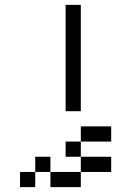

<svg xmlns="http://www.w3.org/2000/svg" viewBox="-20 -645 540 790"><path d="M437.5 62.5V0H312.5V62.5H187.5V125H312.5V62.5ZM437.5 -62.5V-125H312.5V-62.5H250V0H312.5V-62.5ZM125 62.5H62.5V125H125ZM125 62.5H187.5V0H125ZM250 -625V-187.5H312.5V-625Z"/></svg>

Font: Unifont
Style: Regular
Weight: 500
Version: Version 15.1.04